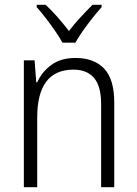

<svg xmlns="http://www.w3.org/2000/svg" viewBox="-20 -785 576 805"><path d="M296 -542Q375 -542 417 -497Q459 -452 459 -356V0H404V-349Q404 -423 374.5 -458Q345 -493 288 -493Q136 -493 136 -292V0H80V-532H125L132 -440H136Q155 -483 195 -512.5Q235 -542 296 -542ZM242 -606Q230 -628 211 -655.5Q192 -683 171.5 -709.5Q151 -736 134 -755V-765H171Q195 -743 221 -713.5Q247 -684 269 -655Q292 -685 317 -712Q342 -739 368 -765H406V-755Q388 -735 367 -708.5Q346 -682 327 -655Q308 -628 296 -606Z"/></svg>

Font: Noto Sans Khmer UI SemiCondensed Light
Style: Regular
Weight: 300
Width: 4
Designer: Danh Hong and the Monotype Design Team
Foundry: Monotype Imaging Inc.
Version: Version 2.002; ttfautohint (v1.8.4.7-5d5b)